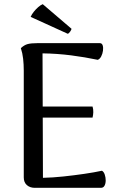

<svg xmlns="http://www.w3.org/2000/svg" viewBox="-20 -901 580 921"><path d="M147 0Q124 0 109 -13Q94 -26 94 -50V-562Q94 -592 91 -619Q88 -646 80 -670Q96 -685 112.5 -689.5Q129 -694 159 -694H459Q469 -694 472.5 -683.5Q476 -673 474 -658Q472 -643 465.5 -630.5Q459 -618 449 -614Q387 -627 321 -635.5Q255 -644 184 -645L186 -48Q233 -49 284.5 -54.5Q336 -60 384 -67Q432 -74 469 -82Q478 -77 482.5 -63.5Q487 -50 487 -35.5Q487 -21 481.5 -10.5Q476 0 464 0ZM168 -337V-390H424Q428 -376 427.5 -362.5Q427 -349 424 -337ZM127 -820Q132 -832 142 -844.5Q152 -857 163.5 -867Q175 -877 185 -881L323 -763Q323 -759 317 -750Q311 -741 305 -739Z"/></svg>

Font: Arima Medium
Style: Regular
Weight: 500
Designer: Joana Correia and Natanael Gama
Foundry: NDISCOVER
Version: Version 1.101;gftools[0.9.23]